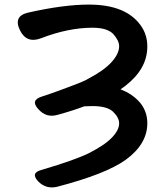

<svg xmlns="http://www.w3.org/2000/svg" viewBox="-20 -607 711 838"><path d="M147 -131Q112 -169 161 -185Q204 -199 239 -212Q274 -225 303 -236Q324 -244 340.5 -251Q357 -258 368 -265Q433 -299 466 -335Q500 -372 500 -405Q500 -430 474 -459Q447 -486 384 -486Q278 -486 159 -440Q96 -416 67 -475Q37 -537 103 -552Q258 -587 368 -587Q449 -587 506 -564Q560 -542 592 -499Q623 -458 623 -404Q623 -307 528 -233L506 -217Q559 -197 592 -158Q623 -120 623 -69Q623 22 528 91Q441 153 230 208Q182 220 147 185Q112 148 160 135Q238 112 289.5 93.5Q341 75 369 61Q400 45 424.5 29Q449 13 466 -4Q500 -38 500 -69Q500 -93 474 -119Q448 -144 384 -144L348 -143Q298 -124 232 -106Q182 -91 147 -131Z"/></svg>

Font: MaokenZhuyuanTi
Style: Regular
Weight: 400
Designer: Fontworks Inc & LongZhuTi team: ZERO子、时光羊、荆南、频凡、刘鹏、Little White Dog、帆影Magmeta、奈白不弍、白日月球、ChaoTawei、雨三（排名不分先后）
Version: Version 1.000; 20230222